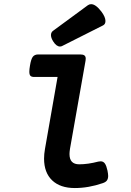

<svg xmlns="http://www.w3.org/2000/svg" viewBox="-20 -906 640 936"><path d="M424.3 -885.7Q446.8 -885.7 474.6 -849.1Q494.1 -822.8 494.1 -803.7Q494.1 -788.1 482.4 -782.2L283.7 -682.1Q278.8 -679.2 272.5 -679.2Q254.9 -679.2 239.3 -704.1Q228.5 -721.2 228.5 -734.9Q228.5 -748.5 238.8 -755.9L408.2 -880.4Q416 -885.7 424.3 -885.7ZM397.9 -620.1Q397.9 -617.7 397 -609.9L321.3 -181.2Q318.8 -165.5 318.8 -155.3Q318.8 -129.4 330.8 -117.2Q342.8 -105 366.2 -105Q408.7 -105 459 -118.2Q465.8 -119.6 470.7 -119.6Q483.9 -119.6 491.5 -108.6Q499 -97.7 503.9 -74.7Q507.3 -57.6 507.3 -48.3Q507.3 -35.2 501.5 -26.6Q495.6 -18.1 481 -13.2Q411.6 10.7 344.7 10.7Q273.4 10.7 234.1 -26.9Q194.8 -64.5 194.8 -132.8Q194.8 -154.8 199.2 -179.7L260.7 -530.8H147Q134.3 -530.8 128.7 -536.1Q123 -541.5 123 -556.6Q123 -567.9 126 -585.4Q131.3 -618.2 140.1 -629.4Q148.9 -640.6 166.5 -640.6H371.6Q385.3 -640.6 391.6 -635.7Q397.9 -630.9 397.9 -620.1Z"/></svg>

Font: Courier Prime Sans
Style: Bold Italic
Weight: 700
Italic angle: -10°
Designer: Alan Dague-Greene
Foundry: Quote-Unquote Apps
Version: Version 3.020